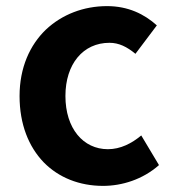

<svg xmlns="http://www.w3.org/2000/svg" viewBox="-20 -594 567 628"><path d="M123 -63C172 -13 240 14 317 14C379 14 447 -7 500 -54L442 -151C411 -125 374 -106 333 -106C252 -106 194 -174 194 -280C194 -385 252 -454 338 -454C369 -454 395 -441 423 -418L493 -511C452 -548 399 -574 330 -574C254 -574 183 -547 130 -497C78 -447 44 -373 44 -280C44 -187 74 -114 123 -63Z"/></svg>

Font: GenSekiGothic2 TW B
Style: Regular
Weight: 700
Version: Version 2.100;PS 2.1;hotconv 16.6.51;makeotf.lib2.5.65220 DE